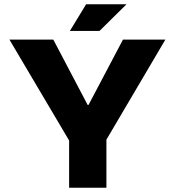

<svg xmlns="http://www.w3.org/2000/svg" viewBox="-20 -887 826 907"><path d="M306.5 0V-223.3L24.5 -700H231.8L394.1 -391.2H398.1L561 -700H761.3L482.7 -227.3V0ZM310.2 -741 386.9 -867H577.8L450.2 -741Z"/></svg>

Font: REM Medium
Style: Regular
Weight: 500
Designer: Octavio Pardo
Foundry: Ashler Design
Version: Version 1.005;gftools[0.9.28]